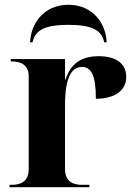

<svg xmlns="http://www.w3.org/2000/svg" viewBox="-20 -783 563 803"><path d="M106 -606H116C127 -654 161 -679 266 -679C371 -679 405 -654 416 -606H426C424 -681 371 -763 266 -763C161 -763 108 -681 106 -606ZM20 0H354V-10H323C294 -10 252 -18 252 -75V-343C252 -465 282 -503 323 -503C360 -503 381 -471 381 -370C460 -370 508 -404 508 -461C508 -516 467 -548 393 -548C318 -548 275 -515 254 -450H252V-536H25V-526H29C57 -526 100 -518 100 -465V-75C100 -18 58 -10 29 -10H20Z"/></svg>

Font: Noto Serif Display
Style: Bold
Weight: 700
Designer: Monotype Design Team
Foundry: Monotype Imaging Inc.
Version: Version 2.009